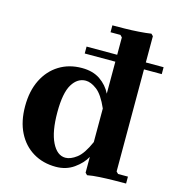

<svg xmlns="http://www.w3.org/2000/svg" viewBox="-111 -835 861 939"><g transform="rotate(15 320.0 -365.0)"><path d="M256 10Q191 10 141 -20Q91 -50 63 -105.5Q35 -161 35 -238Q35 -315 63 -371.5Q91 -428 141 -459Q191 -490 256 -490Q312 -490 349 -464.5Q386 -439 405 -400V-685L395 -695H345V-730Q371 -730 407 -730.5Q443 -731 478.5 -733.5Q514 -736 540 -740L550 -730V-45L560 -35H610V0Q584 0 548.5 0.5Q513 1 477 3Q441 5 415 10L405 0V-80Q386 -45 347 -17.5Q308 10 256 10ZM290 -45Q316 -45 346.5 -68Q377 -91 405 -155V-325Q377 -389 346.5 -412Q316 -435 290 -435Q248 -435 221.5 -391.5Q195 -348 195 -250Q195 -152 221.5 -98.5Q248 -45 290 -45ZM250 -562V-597H640V-562Z"/></g></svg>

Font: Brygada 1918
Style: Regular
Weight: 400
Designer: Mateusz Machalski | Borys Kosmynka | Przemek Hoffer
Foundry: NIEPODLEGLA 2018
Version: Version 3.006